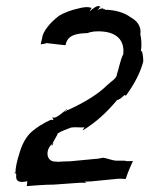

<svg xmlns="http://www.w3.org/2000/svg" viewBox="-20 -615 505 650"><path d="M27 -33C28 -33 29 -31 32 -29L31 -28ZM31 -26C31 -26 32 -26 32 -26C32 -26 32 -27 31 -28ZM32 -29C33 -29 32 -28 33 -28C34 -28 35 -26 35 -25C33 -6 38 1 57 1C57 1 61 0 62 0H65C67 0 71 -1 73 -3C72 -1 71 3 72 5C72 8 71 13 70 15C99 13 131 10 162 10L246 4C254 3 263 4 271 4L272 3C271 3 269 2 268 1C267 1 267 1 266 0C273 0 282 -1 290 -1L381 -10C389 -10 397 -10 404 -9L406 -10C412 -30 422 -52 430 -70C421 -70 410 -68 402 -71H376C361 -71 344 -79 330 -81H329C322 -80 311 -77 302 -77L218 -69C204 -69 187 -68 173 -67L174 -68H167C135 -68 133 -109 157 -128C159 -133 165 -142 173 -157C174 -158 175 -161 175 -163C189 -172 205 -177 220 -183C239 -186 256 -182 266 -184C264 -181 261 -177 260 -174H261C305 -201 341 -234 377 -277C379 -277 382 -277 383 -278H382C382 -278 380 -277 381 -278C394 -283 399 -294 403 -293C404 -293 405 -292 406 -291L407 -292C439 -336 457 -375 465 -407C465 -427 462 -433 461 -441C459 -442 458 -442 457 -441C460 -461 459 -483 455 -499C460 -528 440 -547 423 -556C398 -575 363 -582 334 -582C335 -582 335 -583 335 -584C335 -587 334 -584 334 -584C334 -584 331 -584 329 -583C330 -584 333 -585 333 -585C329 -583 331 -590 317 -584C314 -583 312 -581 309 -579C313 -582 316 -589 319 -592C312 -601 293 -585 283 -576C285 -579 288 -584 290 -588C278 -593 263 -591 244 -586C221 -581 196 -572 177 -560V-559C153 -542 124 -508 123 -487C121 -480 119 -472 118 -465H119C125 -466 130 -467 136 -468V-470C136 -470 137 -470 138 -469L182 -464C188 -464 195 -462 201 -462H202C208 -499 244 -502 278 -503C280 -506 293 -507 293 -507L294 -508H295C360 -514 405 -490 397 -429C397 -430 396 -429 396 -429C388 -413 382 -382 376 -364C375 -349 360 -343 342 -326C313 -297 268 -269 209 -242C209 -242 208 -243 207 -243C206 -244 207 -244 206 -244H205C204 -244 204 -244 203 -245V-244V-243C195 -236 166 -210 159 -218L157 -217C158 -216 160 -212 161 -209H154L153 -210C127 -198 103 -184 83 -165C65 -147 53 -123 44 -90C38 -72 33 -51 32 -29ZM155 -121C155 -121 154 -122 157 -128C158 -129 160 -129 161 -130C161 -128 156 -123 155 -121ZM198 -236C200 -238 202 -241 204 -243C208 -240 207 -241 198 -236ZM319 -592C320 -593 319 -592 320 -590V-591C320 -592 319 -592 319 -592ZM320 -590C320 -589 321 -589 322 -588V-589C322 -590 321 -590 320 -590Z"/></svg>

Font: Charger Mayhem
Style: Obl
Weight: 400
Designer: Jasper
Foundry: Cannot Into Space Fonts
Version: Version 0.98